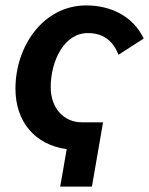

<svg xmlns="http://www.w3.org/2000/svg" viewBox="-20 -547 550 708"><path d="M202 141H319L360 -96H282C216 -96 167 -147 167 -226C167 -320 215 -425 304 -425C363 -425 398 -394 417 -345L510 -405C470 -488 388 -527 298 -527C140 -527 37 -377 37 -220C37 -98 109 -13 226 3Z"/></svg>

Font: Fixel Text 20240404 SemiBold
Style: Italic
Weight: 600
Width: 4
Italic angle: -10°
Designer: AlfaBravo + MacPaw
Foundry: Kyrylo Tkachov, Marchela Mozhyna, Serhii Makarenko, Maria Weinstein, Zakhar Kryvoshyya
Version: Version 1.211;Glyphs 3.2 (3225)